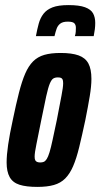

<svg xmlns="http://www.w3.org/2000/svg" viewBox="-20 -726 394 754"><path d="M127 8Q83 8 56.5 -0.5Q30 -9 18 -30.5Q6 -52 6 -88Q6 -117 12 -158Q18 -199 30 -254Q43 -317 54.5 -362Q66 -407 79 -437Q92 -467 110 -485Q128 -503 154 -510.5Q180 -518 218 -518Q262 -518 288.5 -508.5Q315 -499 327 -477Q339 -455 339 -416Q339 -388 332.5 -348.5Q326 -309 315 -254Q302 -193 291 -148Q280 -103 267 -73Q254 -43 236 -25Q218 -7 191.5 0.5Q165 8 127 8ZM138 -88Q146 -88 152 -90.5Q158 -93 163.5 -101.5Q169 -110 174.5 -128Q180 -146 186.5 -176.5Q193 -207 203 -254Q215 -317 221.5 -350.5Q228 -384 228 -399Q228 -410 225.5 -414.5Q223 -419 218.5 -420.5Q214 -422 207 -422Q196 -422 189 -417.5Q182 -413 175.5 -397.5Q169 -382 161.5 -348Q154 -314 142 -254Q130 -193 123 -159.5Q116 -126 116 -111Q116 -101 118.5 -96.5Q121 -92 126 -90Q131 -88 138 -88ZM121 -584Q126 -611 132 -633Q138 -655 150.5 -671.5Q163 -688 186 -697Q209 -706 249 -706Q291 -706 314 -697.5Q337 -689 345.5 -673.5Q354 -658 354 -636Q354 -624 352.5 -611.5Q351 -599 348 -584H274Q277 -593 277.5 -601.5Q278 -610 278 -617Q278 -628 272 -634.5Q266 -641 246 -641Q227 -641 217 -633.5Q207 -626 202.5 -613.5Q198 -601 194 -584Z"/></svg>

Font: Saira UltraCondensed ExtraBold
Style: Italic
Weight: 800
Width: 1
Italic angle: -12°
Designer: Hector Gatti with collaboration of the Omnibus-Type team
Foundry: Omnibus-Type
Version: Version 1.101